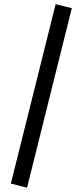

<svg xmlns="http://www.w3.org/2000/svg" viewBox="-20 -745 376 915"><path d="M108.9 149.4 31.7 129.9 245.1 -725.1 322.3 -706.1Z"/></svg>

Font: Elstob 6pt
Style: Bold
Weight: 700
Designer: Peter S. Baker
Version: Version 1.015